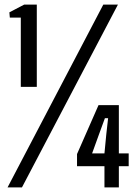

<svg xmlns="http://www.w3.org/2000/svg" viewBox="-20 -820 613 840"><path d="M71 -440V-743H23L21 -766L86 -800H141V-440ZM13 0 432 -800H496L76 0ZM437 0V-93H317V-146L411 -360H500V-149H543V-93H500V0ZM383 -149H437L445 -232L453 -303H439L413 -232Z"/></svg>

Font: Big Shoulders Text Medium
Style: Regular
Weight: 500
Designer: Patric King
Foundry: XO Type Co
Version: Version 1.000; ttfautohint (v1.8.2)